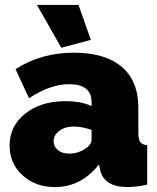

<svg xmlns="http://www.w3.org/2000/svg" viewBox="-20 -750 639 780"><path d="M130 -730H299L349 -588L229 -556ZM19 -159Q19 -238 82.5 -288.5Q146 -339 246 -339Q310 -339 352 -319V-335Q352 -408 261 -408Q184 -408 98 -351L43 -469Q147 -536 280 -536Q406 -536 474 -479Q542 -422 542 -312V-210Q542 -183 550 -172.5Q558 -162 578 -160V0Q534 10 498 10Q401 10 386 -63L382 -82Q310 10 203 10Q124 10 71.5 -38Q19 -86 19 -159ZM327 -146Q352 -163 352 -183V-222Q314 -236 279 -236Q245 -236 221.5 -219Q198 -202 198 -176Q198 -154 215.5 -140Q233 -126 260 -126Q297 -126 327 -146Z"/></svg>

Font: Raleway-v4020 Black
Style: Regular
Weight: 900
Designer: Matt McInerney, Pablo Impallari, Rodrigo Fuenzalida
Foundry: Matt McInerney, Pablo Impallari, Rodrigo Fuenzalida
Version: Version 4.020;PS 004.020;hotconv 1.0.88;makeotf.lib2.5.64775